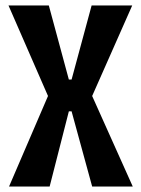

<svg xmlns="http://www.w3.org/2000/svg" viewBox="-20 -680 515 700"><path d="M13 0 155 -330 11 -660H158L231 -390H241L314 -660H462L316 -330L464 0H316L241 -274H231L161 0Z"/></svg>

Font: Bricolage Grotesque 36pt Condensed SemiBold
Style: Regular
Weight: 600
Width: 3
Designer: Mathieu Triay
Foundry: Atelier Triay
Version: Version 1.001;gftools[0.9.33.dev8+g029e19f]